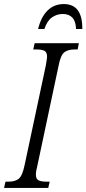

<svg xmlns="http://www.w3.org/2000/svg" viewBox="-40 -927 426 947"><path d="M-20 0 -13 -31H3Q34 -31 52 -45Q70 -59 81 -111L186 -604Q188 -619 190 -629.5Q192 -640 192 -648Q192 -670 179 -676.5Q166 -683 141 -683H124L131 -714H349L343 -683H327Q295 -683 277 -669Q259 -655 249 -603L145 -113Q141 -98 139 -86Q137 -74 137 -66Q137 -44 150.5 -37.5Q164 -31 189 -31H205L198 0ZM148 -784Q162 -843 194.5 -875Q227 -907 275 -907Q367 -907 366 -784H335Q334 -822 317 -840Q300 -858 270 -858Q240 -858 216 -841Q192 -824 179 -784Z"/></svg>

Font: Noto Serif ExtraCondensed Light
Style: Italic
Weight: 300
Width: 2
Italic angle: -12°
Designer: Monotype Design Team
Foundry: Monotype Imaging Inc.
Version: Version 2.014; ttfautohint (v1.8.4.7-5d5b)